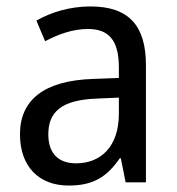

<svg xmlns="http://www.w3.org/2000/svg" viewBox="-20 -566 548 596"><path d="M261 -546C197 -546 138 -528 93 -502L120 -438C162 -460 206 -476 253 -476C316 -476 349 -443 349 -357V-324L269 -321C117 -316 42 -256 42 -149C42 -49 101 10 193 10C270 10 312 -17 352 -75H355L370 0H433V-364C433 -486 380 -546 261 -546ZM281 -260 349 -263V-213C349 -111 293 -59 216 -59C164 -59 130 -87 130 -149C130 -218 170 -256 281 -260Z"/></svg>

Font: Noto Sans Lao Looped SemiCondensed
Style: Regular
Weight: 400
Width: 4
Designer: Mark Frömberg, Ben Mitchell
Foundry: The Fontpad Ltd
Version: Version 1.002